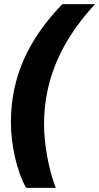

<svg xmlns="http://www.w3.org/2000/svg" viewBox="-20 -755 482 933"><path d="M107 158H251C215 66 194 -59 194 -151C194 -395 300 -581 442 -735H283C121 -567 33 -386 33 -160C33 -56 60 75 107 158Z"/></svg>

Font: Noto Sans UI Black
Style: Italic
Weight: 900
Italic angle: -372°
Designer: Monotype Design Team
Foundry: Monotype Imaging Inc.
Version: Version 1.901